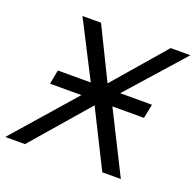

<svg xmlns="http://www.w3.org/2000/svg" viewBox="-141 -816 960 943"><g transform="rotate(20 339.5 -344.0)"><path d="M488 0 340 -296 84 0H-19L262 -321H98L112 -395H284L134 -688H231L363 -419L595 -688H698L438 -395H604L589 -321H424L585 0Z"/></g></svg>

Font: Libra Sans Modern
Style: Italic
Weight: 400
Italic angle: -12°
Foundry: Stefan Peev, Context Ltd
Version: Version 1.000